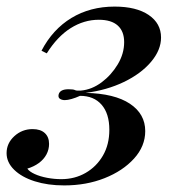

<svg xmlns="http://www.w3.org/2000/svg" viewBox="-44 -549 534 583"><path d="M142 -5Q183 -5 216 -24Q249 -43 268.5 -76.5Q288 -110 288 -155Q288 -204 264.5 -231Q241 -258 199 -258Q186 -252 173.5 -248.5Q161 -245 153 -245Q144 -245 138 -249Q132 -253 134 -262Q136 -270 143.5 -274Q151 -278 164 -278Q179 -278 183.5 -275.5Q188 -273 202 -274Q235 -277 264.5 -299Q294 -321 313.5 -353.5Q333 -386 333 -421Q333 -454 313.5 -471.5Q294 -489 256 -489Q211 -489 170.5 -463.5Q130 -438 98 -387L82 -395Q116 -460 173 -494.5Q230 -529 304 -529Q370 -529 407.5 -503.5Q445 -478 445 -435Q445 -397 414.5 -361Q384 -325 332 -300Q280 -275 216 -267Q304 -265 350.5 -234Q397 -203 397 -151Q397 -105 363 -67.5Q329 -30 273.5 -8Q218 14 151 14Q101 14 61.5 1.5Q22 -11 -1 -33.5Q-24 -56 -24 -84Q-24 -114 -0.5 -135.5Q23 -157 55 -157Q79 -157 92 -145Q105 -133 105 -112Q105 -95 97 -80Q89 -65 74 -54Q59 -43 39 -37Q45 -28 61.5 -20.5Q78 -13 99.5 -9Q121 -5 142 -5Z"/></svg>

Font: Playfair Display Medium
Style: Italic
Weight: 500
Italic angle: -14°
Designer: Claus Eggers Sørensen
Foundry: Claus Eggers Sørensen
Version: Version 1.203